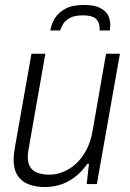

<svg xmlns="http://www.w3.org/2000/svg" viewBox="-20 -743 524 775"><path d="M161 12Q124 12 95.5 1Q67 -10 51 -34.5Q35 -59 35 -98Q35 -110 36.5 -122Q38 -134 40 -147L107 -526H163L97 -150Q95 -140 93.5 -129.5Q92 -119 92 -110Q92 -83 103 -67Q114 -51 134 -44.5Q154 -38 180 -38Q207 -38 234.5 -49Q262 -60 286 -81.5Q310 -103 328 -136.5Q346 -170 354 -216L408 -526H464L371 0H330L339 -82H333Q307 -46 278.5 -25.5Q250 -5 220.5 3.5Q191 12 161 12ZM320 -723Q360 -723 383 -711.5Q406 -700 415.5 -682.5Q425 -665 425 -644Q425 -638 424.5 -632Q424 -626 423 -620H382Q383 -643 375.5 -656.5Q368 -670 353 -675.5Q338 -681 314 -681Q281 -681 262 -670.5Q243 -660 234.5 -645.5Q226 -631 223 -620H183Q187 -645 201 -668.5Q215 -692 243.5 -707.5Q272 -723 320 -723Z"/></svg>

Font: Archivo SemiCondensed ExtraLight
Style: Italic
Weight: 250
Width: 4
Italic angle: -10°
Designer: Hector Gatti
Foundry: Omnibus-Type
Version: Version 2.001